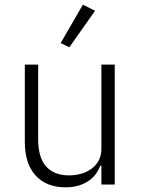

<svg xmlns="http://www.w3.org/2000/svg" viewBox="-20 -788 603 820"><path d="M413 -81H409Q402 -63 390 -46Q378 -29 360 -16.5Q342 -4 317.5 4Q293 12 260 12Q178 12 132 -38.5Q86 -89 86 -183V-512H143V-194Q143 -115 177 -77Q211 -39 275 -39Q302 -39 326.5 -46Q351 -53 370.5 -67Q390 -81 401.5 -102.5Q413 -124 413 -153V-512H470V0H413ZM276 -586 239 -604 334 -768 386 -742Z"/></svg>

Font: IBM Plex Thai Light
Style: Regular
Weight: 300
Designer: Mike Abbink, Paul van der Laan, Pieter van Rosmalen, Ben Mitchell, Mark Frömberg
Foundry: Bold Monday
Version: Version 1.0